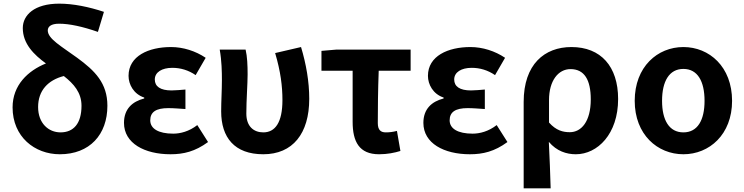

<svg xmlns="http://www.w3.org/2000/svg" viewBox="-20 -832 4079 1053"><path d="M312 -106C246 -106 189 -156 189 -245C189 -336 244 -393 330 -415C385 -372 427 -324 427 -252C427 -154 383 -106 312 -106ZM550 -767C469 -794 382 -812 305 -812C168 -812 105 -749 105 -678C105 -592 166 -532 232 -484C133 -444 49 -365 49 -243C49 -82 170 14 308 14C472 14 569 -94 569 -252C569 -376 501 -444 402 -516C317 -578 242 -619 242 -665C242 -686 260 -702 304 -702C361 -702 434 -686 517 -657Z M915 14C987 14 1050 -1 1121 -53L1062 -146C1017 -111 969 -99 930 -99C848 -99 804 -127 804 -172C804 -218 836 -239 903 -239C933 -239 965 -236 997 -234V-341C971 -339 944 -336 921 -336C859 -336 829 -358 829 -396C829 -436 868 -460 925 -460C970 -460 1014 -447 1053 -420L1108 -515C1053 -552 985 -574 918 -574C795 -574 685 -525 685 -416C685 -369 713 -316 771 -297V-292C705 -275 660 -234 660 -158C660 -46 773 14 915 14Z M1424 14C1585 14 1676 -99 1676 -290C1676 -385 1659 -481 1631 -574L1489 -541C1519 -440 1529 -359 1529 -283C1529 -160 1489 -106 1424 -106C1372 -106 1331 -138 1331 -209C1331 -282 1338 -373 1338 -423C1338 -475 1336 -521 1327 -560H1185C1196 -499 1197 -437 1197 -393C1197 -335 1193 -278 1193 -221C1193 -78 1266 14 1424 14Z M2059 14C2104 14 2144 6 2176 -4L2157 -114C2133 -108 2116 -106 2096 -106C2069 -106 2052 -118 2052 -157C2052 -236 2053 -339 2057 -444H2232V-560H1825L1743 -553V-444H1914V-164C1914 -55 1950 14 2059 14Z M2557 14C2629 14 2692 -1 2763 -53L2704 -146C2659 -111 2611 -99 2572 -99C2490 -99 2446 -127 2446 -172C2446 -218 2478 -239 2545 -239C2575 -239 2607 -236 2639 -234V-341C2613 -339 2586 -336 2563 -336C2501 -336 2471 -358 2471 -396C2471 -436 2510 -460 2567 -460C2612 -460 2656 -447 2695 -420L2750 -515C2695 -552 2627 -574 2560 -574C2437 -574 2327 -525 2327 -416C2327 -369 2355 -316 2413 -297V-292C2347 -275 2302 -234 2302 -158C2302 -46 2415 14 2557 14Z M2852 201H3000C2998 114 2994 37 2990 -54C3033 -3 3087 14 3138 14C3257 14 3370 -97 3370 -289C3370 -468 3275 -574 3114 -574C2966 -574 2852 -479 2852 -273ZM3105 -107C3068 -107 3030 -116 2991 -160V-283C2991 -390 3042 -453 3109 -453C3185 -453 3220 -394 3220 -287C3220 -165 3168 -107 3105 -107Z M3728 14C3870 14 3995 -94 3995 -279C3995 -466 3870 -574 3728 -574C3586 -574 3461 -466 3461 -279C3461 -94 3586 14 3728 14ZM3728 -106C3650 -106 3611 -173 3611 -279C3611 -386 3650 -454 3728 -454C3806 -454 3844 -386 3844 -279C3844 -173 3806 -106 3728 -106Z"/></svg>

Font: Genne Gothic Bold
Style: Regular
Weight: 700
Designer: Ryoko NISHIZUKA (kana & ideographs); Paul D. Hunt (Latin, Greek & Cyrillic); Wenlong ZHANG (bopomofo); Sandoll Communica
Foundry: Adobe Systems Incorporated
Version: Version 1.004;PS 1.004;hotconv 16.6.51;makeotf.lib2.5.65220